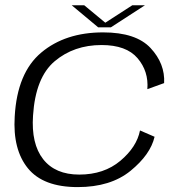

<svg xmlns="http://www.w3.org/2000/svg" viewBox="-20 -720 706 744"><path d="M281 5Q147.5 5 88.2 -67.8Q29 -140.5 37 -268.5Q46.5 -438 139.8 -516.2Q233 -594.5 379.5 -594.5Q507 -594.5 563.5 -533.8Q620 -473 616 -398L551 -374.5Q556.5 -443.5 513 -494.5Q469.5 -545.5 373.5 -545.5Q266.5 -545.5 192 -482.8Q117.5 -420 108 -272Q100.5 -163 147.2 -103.2Q194 -43.5 287 -43.5Q383 -43.5 446.5 -97Q510 -150.5 522.5 -214.5L579 -190Q563 -121 485.8 -58Q408.5 5 281 5ZM360.5 -614 258 -699.5H306.5L388 -632L492.5 -699.5H541.5L409.5 -614Z"/></svg>

Font: Anybody ExtraExpanded Light
Style: Italic
Weight: 300
Width: 8
Italic angle: -10°
Designer: Tyler Finck
Foundry: Etcetera Type Company
Version: Version 1.010; ttfautohint (v1.8.3) -l 8 -r 50 -G 200 -x 14 